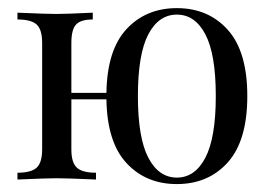

<svg xmlns="http://www.w3.org/2000/svg" viewBox="-20 -446 673 477"><path d="M594.4 -207.3Q594.4 -96.8 546 -42.7Q497.6 11.3 419.4 11.3Q342.7 11.3 294.4 -40.7Q246 -92.7 244.4 -199.2H157.3V-75Q157.3 -41.9 171 -29.4Q184.7 -16.9 218.5 -16.9V0Q144.4 -3.2 120.2 -3.2Q97.6 -3.2 23.4 0V-16.9Q57.3 -16.9 71 -29.4Q84.7 -41.9 84.7 -75V-339.5Q84.7 -372.6 71 -385.1Q57.3 -397.6 23.4 -397.6V-414.5Q97.6 -411.3 120.2 -411.3Q142.7 -411.3 210.5 -414.5V-397.6Q180.6 -397.6 169 -385.1Q157.3 -372.6 157.3 -339.5V-215.3H244.4Q246 -321.8 294.4 -373.8Q342.7 -425.8 419.4 -425.8Q497.6 -425.8 546 -371.8Q594.4 -317.7 594.4 -207.3ZM516.1 -207.3Q516.1 -311.3 490.3 -360.5Q464.5 -409.7 419.4 -409.7Q374.2 -409.7 348.4 -360.5Q322.6 -311.3 322.6 -207.3Q322.6 -104 348.4 -54.4Q374.2 -4.8 419.4 -4.8Q464.5 -4.8 490.3 -54.4Q516.1 -104 516.1 -207.3Z"/></svg>

Font: Playfair Display
Style: Regular
Weight: 400
Designer: Claus Eggers Sørensen
Foundry: Claus Eggers Sørensen
Version: Version 1.005; ttfautohint (v1.2) -l 10 -r 42 -G 200 -x 21 -